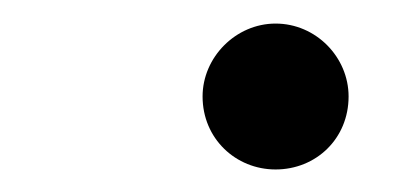

<svg xmlns="http://www.w3.org/2000/svg" viewBox="-20 -415 357 167"><path d="M156.2 -331.1C156.2 -294.4 185.1 -267.6 219.7 -267.6C254.9 -267.6 283.2 -294.4 283.2 -331.1C283.2 -365.2 254.9 -394.5 219.7 -394.5C185.1 -394.5 156.2 -365.2 156.2 -331.1Z"/></svg>

Font: Cardo
Style: Italic
Weight: 400
Designer: David J. Perry
Foundry: David J. Perry
Version: Version 0.99